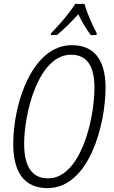

<svg xmlns="http://www.w3.org/2000/svg" viewBox="-20 -956 585 986"><path d="M242 -785 241 -776H272C309 -806 348 -845 382 -883C400 -844 425 -804 446 -776H475L477 -785C457 -821 424 -895 414 -936H366C337 -888 283 -827 242 -785ZM224 10C438 10 522 -316 522 -506C522 -653 460 -724 349 -724C146 -724 48 -426 48 -217C48 -71 105 10 224 10ZM227 -40C146 -40 104 -99 104 -217C104 -375 177 -675 345 -675C425 -675 465 -619 465 -506C465 -336 391 -40 227 -40Z"/></svg>

Font: Noto Sans Condensed Light
Style: Italic
Weight: 300
Width: 3
Italic angle: -12°
Designer: Monotype Design Team
Foundry: Monotype Imaging Inc.
Version: Version 2.013